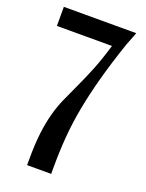

<svg xmlns="http://www.w3.org/2000/svg" viewBox="-134 -765 631 832"><g transform="rotate(20 181.0 -349.5)"><path d="M98 -24Q98 -98 104.5 -149.5Q111 -201 122 -241.5Q133 -282 148.5 -317Q164 -352 183 -392.5Q202 -433 223.5 -485Q245 -537 267 -611H13V-699H347L323 -637Q290 -540 268.5 -461Q247 -382 233.5 -311Q220 -240 214.5 -171Q209 -102 209 -24V0H98Z"/></g></svg>

Font: Moniqa Paragraph
Style: Bold
Weight: 700
Designer: Rajesh Rajput
Foundry: Rajesh Rajput
Version: Version 1.000